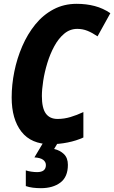

<svg xmlns="http://www.w3.org/2000/svg" viewBox="-20 -744 597 1004"><path d="M244 10Q143 10 92 -55.5Q41 -121 41 -234Q41 -301 55 -370Q69 -439 96.5 -502.5Q124 -566 164.5 -616Q205 -666 259.5 -695Q314 -724 381 -724Q431 -724 475 -712.5Q519 -701 557 -675L490 -554Q462 -573 437 -583Q412 -593 384 -593Q346 -593 316 -568Q286 -543 264 -502.5Q242 -462 227.5 -414.5Q213 -367 206 -321.5Q199 -276 199 -242Q199 -179 219.5 -150.5Q240 -122 281 -122Q315 -122 348.5 -132Q382 -142 416 -158V-25Q379 -8 334 1Q289 10 244 10ZM194 240Q172 240 152 237.5Q132 235 115 229V147Q127 151 143 153.5Q159 156 174 156Q220 156 220 119Q220 103 206 92Q192 81 160 79L207 0H284L263 35Q294 42 314.5 62Q335 82 335 118Q335 181 296 210.5Q257 240 194 240Z"/></svg>

Font: Noto Sans Condensed ExtraBold
Style: Italic
Weight: 800
Width: 3
Italic angle: -12°
Designer: Monotype Design Team
Foundry: Monotype Imaging Inc.
Version: Version 2.013; ttfautohint (v1.8.4.7-5d5b)